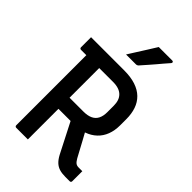

<svg xmlns="http://www.w3.org/2000/svg" viewBox="-275 -1047 1149 1149"><g transform="rotate(45 300.0 -472.5)"><path d="M378 -324Q406 -273 431.5 -226.5Q457 -180 484 -129Q495 -110 504.5 -103Q514 -96 528 -96Q534 -96 537 -96Q540 -96 544 -96H560Q560 -73 560 -53.5Q560 -34 560 -11Q560 -6 557 -3Q554 0 549 0Q542 0 532 0Q522 0 513 0Q483 0 462 -6.5Q441 -13 425 -28Q409 -43 395 -69Q368 -122 340.5 -175.5Q313 -229 286 -282ZM30 -700Q100 -700 170 -700Q240 -700 310 -700Q366 -700 407 -686.5Q448 -673 474.5 -647Q501 -621 513.5 -584.5Q526 -548 526 -502V-451Q526 -406 512.5 -370.5Q499 -335 472.5 -310Q446 -285 409 -272Q372 -259 324 -259Q290 -259 254.5 -259Q219 -259 184 -259L173 -253V-353Q208 -353 242.5 -353Q277 -353 312 -353Q348 -353 371 -364Q394 -375 405 -397Q416 -419 416 -451V-505Q416 -529 410 -547Q404 -565 392 -577Q380 -590 360 -597Q340 -604 312 -604Q267 -604 221.5 -604Q176 -604 131 -604Q86 -604 41 -604Q36 -604 33 -607Q30 -610 30 -615Q30 -637 30 -657.5Q30 -678 30 -700ZM195 0Q170 0 146.5 0Q123 0 97 0Q92 0 89 -3Q86 -6 86 -11Q86 -93 86 -171.5Q86 -250 86 -327.5Q86 -405 86 -484Q86 -563 86 -644H207L195 -622Q195 -581 195 -540Q195 -499 195 -459Q195 -399 195 -340.5Q195 -282 195 -222.5Q195 -163 195 -99Q195 -72 195 -47Q195 -22 195 0ZM358 -945Q386 -945 402.5 -945Q419 -945 434 -945Q449 -945 473 -945Q479 -945 481 -940Q483 -935 479 -930Q460 -909 446.5 -892.5Q433 -876 420 -861Q407 -846 391 -827.5Q375 -809 350 -781Q348 -779 344 -777Q340 -775 334 -775Q313 -775 300 -775Q287 -775 275.5 -775Q264 -775 251 -775Q270 -805 287 -832Q304 -859 321.5 -886.5Q339 -914 358 -945Z"/></g></svg>

Font: Recursive Medium
Style: Regular
Weight: 500
Version: Version 1.085